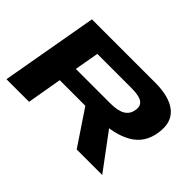

<svg xmlns="http://www.w3.org/2000/svg" viewBox="-116 -968 1261 1261"><g transform="rotate(45 514.0 -337.5)"><path d="M20.5 0H230.5L272.5 -243H636Q777 -243 867.8 -295.2Q958.5 -347.5 974.5 -459Q991 -567 925.5 -621Q860 -675 726.5 -675H139.5ZM673 0H910L672.5 -319.5H459ZM295 -370 325 -539.5H643.5Q715 -539.5 743 -518.8Q771 -498 762.5 -454.5Q755.5 -412.5 720 -391.2Q684.5 -370 613.5 -370Z"/></g></svg>

Font: Anybody ExtraExpanded
Style: Bold Italic
Weight: 700
Width: 8
Italic angle: -10°
Version: Version 1.113;gftools[0.9.25]